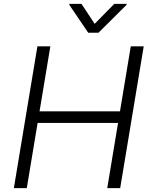

<svg xmlns="http://www.w3.org/2000/svg" viewBox="-20 -965 779 985"><path d="M51.1 0 171.9 -727.3H238.3L182.9 -393.8H595.5L650.9 -727.3H717.3L596.6 0H530.2L585.6 -334.2H172.9L117.5 0ZM398.1 -945 465.6 -842.7 566.1 -945H630L628.9 -940L485.4 -797.2H432.5L335.6 -940L336.3 -945Z"/></svg>

Font: Karasuma Gothic
Style: Light Italic
Weight: 300
Italic angle: 9.39998°
Designer: Rasmus Andersson / Ryoko Nishizuka
Foundry: rsms
Version: Version 1.00